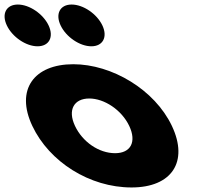

<svg xmlns="http://www.w3.org/2000/svg" viewBox="-199 -811 963 846"><path d="M-120.4 -791C-171.4 -791 -193.1 -750 -168.9 -699C-144.8 -648 -84.5 -607 -33.5 -607C17.5 -607 39.2 -648 15.1 -699C-9.1 -750 -69.4 -791 -120.4 -791ZM116.6 -791C65.6 -791 43.9 -750 68.1 -699C92.2 -648 152.5 -607 203.5 -607C254.5 -607 276.2 -648 252.1 -699C227.9 -750 167.6 -791 116.6 -791ZM-56.5 -256C-132.2 -416 -49.1 -528 123.9 -528C293.9 -528 482.8 -416 558.5 -256C633.2 -98 557.6 15 380.6 15C195.6 15 18.2 -98 -56.5 -256ZM131.5 -256C164.6 -186 236.2 -136 308.2 -136C377.2 -136 403.6 -186 370.5 -256C336.9 -327 260.3 -377 194.3 -377C127.3 -377 97.9 -327 131.5 -256Z"/></svg>

Font: Hussar
Style: BdOpOblFive
Weight: 700
Foundry: Cannot Into Space Fonts
Version: Version 2.00